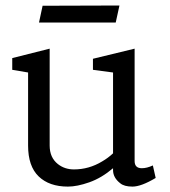

<svg xmlns="http://www.w3.org/2000/svg" viewBox="-20 -673 623 704"><path d="M550.8 -20.5Q497.6 11.2 465.8 11.2Q435.5 11.2 420.9 -1Q394.5 -21.5 394.5 -49.3V-56.2Q352.5 -20.5 307.6 -4.6Q262.7 11.2 229 11.2Q160.6 11.2 121.8 -26.1Q83 -63.5 83 -139.2V-407.2L24.9 -417V-460L162.1 -494.6V-139.2Q162.1 -95.2 192.4 -71.3Q217.3 -51.8 251 -51.8Q306.2 -51.8 354.5 -81.1Q376.5 -93.8 394.5 -110.8V-407.2L320.8 -417V-457.5L473.6 -494.6V-82.5Q473.6 -56.2 500 -56.2Q518.6 -56.2 540.5 -66.4ZM136.2 -651.9 418 -652.8 404.3 -590.3H123Z"/></svg>

Font: Habibi
Style: Regular
Weight: 400
Designer: Magnus Gaarde
Foundry: Magnus Gaarde
Version: Version 1.001